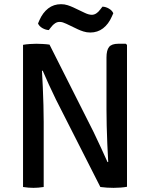

<svg xmlns="http://www.w3.org/2000/svg" viewBox="-20 -897 720 921"><path d="M90.5 -681.9Q103.2 -684.5 122.6 -685.8Q142 -687.1 153.8 -687.1Q166.7 -687.1 184.1 -686.1Q201.6 -685.2 217.5 -683L189.5 -558.9L181.3 -557.4Q183.4 -522.6 185.3 -479.8Q187.2 -437 188.4 -393.3Q189.6 -349.6 189.6 -312.3V0Q176.2 2.2 163.6 3.1Q151.1 4.1 140.6 4.1Q130.3 4.1 116.7 3.1Q103.2 2.2 90.5 0ZM248.4 -419.5Q230.3 -456.4 214.4 -491.4Q198.5 -526.5 184.6 -558.4L134.5 -618.5L217.5 -683L428.8 -263.9Q448.1 -224.7 464.9 -187.4Q481.7 -150 495.8 -119.3L548.4 -64L461.4 0ZM589.2 -681.7V-1.1Q576.4 1.5 558 2.8Q539.6 4.1 524.9 4.1Q510.1 4.1 493.4 3.1Q476.8 2.2 461.4 0L490.5 -118.8L499.1 -120Q496.7 -160.1 494.8 -205.3Q492.8 -250.5 491.8 -293.9Q490.8 -337.4 490.8 -371.9V-621Q490.8 -656.2 503.2 -671.7Q515.6 -687.2 548.1 -687.2H583.1ZM298.1 -782.9Q289.5 -787.1 281.6 -789.5Q273.8 -791.9 265.2 -791.9Q254.4 -791.9 244.1 -785.2Q233.8 -778.5 225.4 -767.3L214.1 -752.7Q198.8 -753.4 183.4 -762.2Q168 -771 162.4 -784.4L169.3 -800.5Q185.1 -836.4 211.3 -856.7Q237.5 -876.9 272.7 -876.9Q289.8 -876.9 304.6 -872Q319.4 -867.1 331.7 -861.4L385.1 -836Q394 -831.5 403.4 -828.7Q412.8 -826 420.5 -826Q431.2 -826 441.4 -832.4Q451.5 -838.7 460.2 -850.6L471.6 -865.1Q487.3 -864.6 502.4 -855.8Q517.6 -846.9 523.5 -833.5L516.3 -817.3Q500.5 -781.2 474.3 -761.1Q448 -741 413.2 -741Q395.9 -741 380.7 -745.9Q365.5 -750.7 353.9 -756.2Z"/></svg>

Font: Signika SC
Style: Regular
Weight: 300
Designer: Anna Giedryś
Foundry: Anna Giedryś
Version: Version 2.000